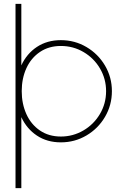

<svg xmlns="http://www.w3.org/2000/svg" viewBox="-20 -720 637 990"><path d="M60 -700H90V-383Q118 -443.5 170.5 -478.2Q223 -513 294 -513Q365.5 -513 425.8 -477.5Q486 -442 521.5 -381.8Q557 -321.5 557 -250Q557 -178 521.5 -117.5Q486 -57 425.8 -21.5Q365.5 14 294 14Q223 14 170.5 -20.8Q118 -55.5 90 -116V250H60ZM294 -16Q356 -16 409.5 -47Q463 -78 495 -131.8Q527 -185.5 527 -250Q527 -313 495.8 -366.5Q464.5 -420 411 -451.5Q357.5 -483 294 -483Q232 -483 186.2 -452.2Q140.5 -421.5 116.2 -368.5Q92 -315.5 92 -250Q92 -185 116 -131.8Q140 -78.5 185.8 -47.2Q231.5 -16 294 -16Z"/></svg>

Font: Urbanist
Style: Regular
Weight: 400
Designer: Corey Hu
Foundry: Corey Hu
Version: Version 1.2; befe77262ef67d88f1d94aa3d2e49ef1327b4483